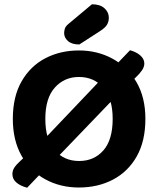

<svg xmlns="http://www.w3.org/2000/svg" viewBox="-20 -860 740 898"><path d="M191 -70 107 18Q76 10 57 -6Q38 -22 38 -46Q38 -62 47 -76Q56 -90 77 -109L110 -140ZM616 -499 585 -469 518 -552 588 -625Q618 -617 636.5 -600.5Q655 -584 655 -563Q655 -547 644 -531Q633 -515 616 -499ZM524 -411 229 -104 181 -203 455 -491ZM660 -304Q660 -200 619.5 -128.5Q579 -57 508.5 -20Q438 17 349 17Q262 17 191.5 -21.5Q121 -60 80.5 -132Q40 -204 40 -304Q40 -408 81 -479.5Q122 -551 192 -587.5Q262 -624 349 -624Q435 -624 505.5 -586Q576 -548 618 -476.5Q660 -405 660 -304ZM507 -304Q507 -399 463.5 -449.5Q420 -500 349 -500Q281 -500 236.5 -450.5Q192 -401 192 -304Q192 -207 236 -157Q280 -107 350 -107Q420 -107 463.5 -156.5Q507 -206 507 -304ZM300 -748 410 -840Q448 -840 468.5 -821.5Q489 -803 489 -777Q489 -759 480.5 -744.5Q472 -730 447 -714L351 -652Q316 -652 298 -668Q280 -684 280 -705Q280 -716 283.5 -726.5Q287 -737 300 -748Z"/></svg>

Font: Baloo Bhaijaan 2
Style: Bold
Weight: 700
Designer: Sanskriti Dholi, Noopur Datye and Ek Type
Foundry: Ek Type
Version: Version 1.701